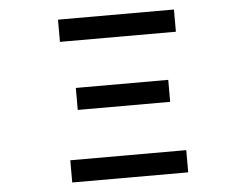

<svg xmlns="http://www.w3.org/2000/svg" viewBox="-52 -797 1103 861"><g transform="rotate(-5 500.0 -366.5)"><path d="M761 -633H239V-733H761ZM708 -322H292V-421H708ZM761 0H239V-100H761Z"/></g></svg>

Font: IBM Plex Sans JP Medium
Style: Regular
Weight: 500
Designer: Mike Abbink; Paul van der Laan; Pieter van Rosmalen; Wujin Sim; Yejin Wi; Jinhee Kim; Boomi Park; Yona Kim; Kichan Ma
Foundry: Sandoll Inc.
Version: Version 1.001